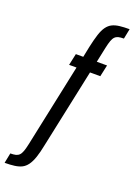

<svg xmlns="http://www.w3.org/2000/svg" viewBox="-255 -809 748 1070"><g transform="rotate(20 119.0 -274.0)"><path d="M-81 195 -69 135Q-50 135 -37.5 132Q-25 129 -16.5 120.5Q-8 112 -2 95.5Q4 79 10 51L114 -441H70L85 -510H149L125 -491L142 -574Q152 -620 162 -651Q172 -682 185.5 -700.5Q199 -719 217 -728Q235 -737 260 -740Q285 -743 319 -743L307 -683Q288 -683 275.5 -680Q263 -677 254.5 -668.5Q246 -660 240 -643.5Q234 -627 228 -599L205 -490L189 -510H270L255 -441H194L95 26Q86 72 75.5 102.5Q65 133 51.5 151.5Q38 170 20.5 179Q3 188 -22.5 191.5Q-48 195 -81 195Z"/></g></svg>

Font: Saira UltraCondensed SemiBold
Style: Regular
Weight: 600
Width: 1
Designer: Hector Gatti with collaboration of the Omnibus-Type team
Foundry: Omnibus-Type
Version: Version 1.101